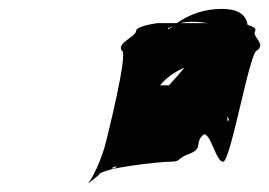

<svg xmlns="http://www.w3.org/2000/svg" viewBox="-20 -870 606 432"><path d="M254 -756C270 -756 220 -555 215 -538C205 -505 191 -476 183 -464C174 -452 180 -459 202 -476C207 -493 344 -506 358 -506C391 -506 374 -512 406 -524C439 -536 416 -550 439 -568C455 -568 466 -506 482 -506C499 -506 542 -756 558 -756C580 -772 546 -787 554 -800C558 -806 548 -811 537 -814C533 -843 506 -850 479 -850C439 -850 405 -837 378 -818H335C335 -818 286 -812 286 -800C286 -788 242 -773 254 -756ZM243 -496C241 -493 238 -491 235 -491C227 -491 232 -493 243 -496ZM359 -806C362 -808 366 -810 370 -812L362 -806C354 -800 361 -814 359 -806ZM340 -678C356 -697 375 -709 395 -718C384 -704 371 -690 360 -678ZM386 -818C402 -822 422 -822 448 -818ZM446 -795H447C445 -795 445 -795 446 -795ZM491 -609C492 -606 494 -604 495 -601C492 -592 492 -598 491 -609Z"/></svg>

Font: bitstorm
Style: sucnobl
Weight: 400
Version: Version 0.2